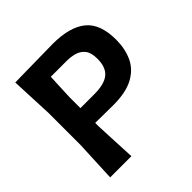

<svg xmlns="http://www.w3.org/2000/svg" viewBox="-188 -869 1020 1020"><g transform="rotate(-45 322.0 -359.0)"><path d="M69.5 0Q72 -57.5 74.5 -112Q77 -166.5 80 -233.5V-475Q77 -543.5 74.5 -598.8Q72 -654 69.5 -713Q119.5 -714 191.8 -715Q264 -716 354.5 -717.5Q482 -717.5 545.8 -665.8Q609.5 -614 609.5 -495Q609.5 -426.5 584.8 -373.2Q560 -320 503.8 -289.8Q447.5 -259.5 353.5 -259.5Q322 -259.5 284.5 -260.2Q247 -261 218 -261V-233.5Q220.5 -166.5 223.5 -112.2Q226.5 -58 229 0ZM345 -601H224.5Q223 -566.5 221.2 -530.5Q219.5 -494.5 218 -453V-372H322.5Q398.5 -372 433 -400.8Q467.5 -429.5 467.5 -493.5Q467.5 -540 448.8 -563Q430 -586 401.8 -593.5Q373.5 -601 345 -601Z"/></g></svg>

Font: Commissioner Loud SemiBold
Style: Regular
Weight: 600
Designer: Kostas Bartsokas
Foundry: Kostas Bartsokas
Version: Version 1.000; ttfautohint (v1.8.3)